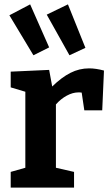

<svg xmlns="http://www.w3.org/2000/svg" viewBox="-20 -859 510 879"><path d="M456 -536 448 -354H366L354 -435Q350 -436 339 -436Q313 -436 285.5 -421Q258 -406 236 -381V-91L319 -72V0H29V-72L96 -91V-439L29 -459V-531L205 -539L219 -463Q262 -505 302.5 -525.5Q343 -546 388 -546Q419 -546 456 -536ZM205 -642 133 -606 23 -789 118 -839ZM371 -640 298 -606 194 -792 291 -839Z"/></svg>

Font: Bitter Pro
Style: Bold
Weight: 700
Designer: Sol Matas, and Bitter project Authors
Foundry: Sol Matas
Version: Version 1.010